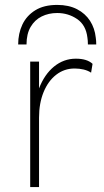

<svg xmlns="http://www.w3.org/2000/svg" viewBox="-20 -762 422 782"><path d="M103 0V-511H139V-402Q161 -459 200.2 -491Q239.5 -523 289 -523Q334.5 -523 357 -502L351 -466Q338.5 -474.5 320.8 -478.8Q303 -483 284 -483Q241.5 -483 208.8 -457.5Q176 -432 157.5 -386.8Q139 -341.5 139 -283V0ZM54 -581Q54 -625.5 71.2 -662Q88.5 -698.5 123.8 -720.2Q159 -742 213 -742Q260 -742 293.8 -724.5Q327.5 -707 346.8 -677Q366 -647 370 -609Q371 -602.5 371.5 -595.5Q372 -588.5 372 -581H338Q338 -588.5 337.5 -595.8Q337 -603 336 -609Q330 -660 294 -684.5Q258 -709 213 -709Q178 -709 149.8 -695Q121.5 -681 104.8 -652.5Q88 -624 88 -581Z"/></svg>

Font: Overpass Thin
Style: Regular
Weight: 250
Designer: Delve Withrington, Dave Bailey, Thomas Jockin
Foundry: Delve Fonts LLC
Version: Version 4.000